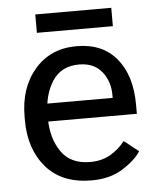

<svg xmlns="http://www.w3.org/2000/svg" viewBox="-51 -714 632 772"><g transform="rotate(-5 265.5 -327.5)"><path d="M41.5 -249Q41.5 -132.8 105.2 -59.1Q168.9 14.6 288.6 14.6Q361.8 14.6 412.8 -17.1Q463.9 -48.8 488.3 -85.4L429.7 -131.8Q407.7 -102.5 372.6 -81.1Q337.4 -59.6 288.6 -59.6Q209.5 -59.6 171.9 -114.5Q134.3 -169.4 134.3 -249V-264.6Q134.3 -344.2 169.9 -399.2Q205.6 -454.1 277.8 -454.1Q337.4 -454.1 369.1 -415Q400.9 -376 400.9 -320.3V-308.6H97.2V-236.3H492.2V-273.4Q492.2 -390.6 435.5 -459.5Q378.9 -528.3 273.9 -528.3Q168.9 -528.3 105.2 -454.6Q41.5 -380.9 41.5 -264.6ZM426.8 -669.9H120.1V-595.7H426.8Z"/></g></svg>

Font: Roboto Flex
Style: Regular
Weight: 400
Designer: Berlow after Robertson
Foundry: Google
Version: Version 3.200;gftools[0.9.32]